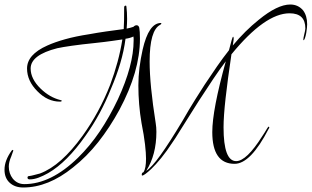

<svg xmlns="http://www.w3.org/2000/svg" viewBox="-26 -695 1383 852"><path d="M605 84Q603 84 603 80Q603 71 611 69Q622 52 622 9Q622 -15 617.5 -54.5Q613 -94 602 -149Q595 -190 591.5 -232Q588 -274 588 -316Q588 -355 593 -395Q598 -435 607 -475Q634 -593 688 -593Q690 -593 690 -591Q690 -588 685 -585Q638 -561 638 -422Q638 -319 665 -148Q668 -130 668 -110Q668 -8 623 63Q646 49 686 -6.5Q726 -62 784 -159Q816 -215 841 -254.5Q866 -294 882 -319Q911 -363 937.5 -401Q964 -439 990 -472Q1005 -532 1008 -532Q1011 -532 1011 -523Q1011 -522 1010 -514Q1009 -506 1007 -493Q1062 -559 1122 -607Q1205 -675 1262 -675Q1297 -675 1319 -649Q1337 -625 1337 -587Q1337 -581 1336 -571Q1335 -561 1333 -549Q1327 -518 1321 -516Q1320 -517 1320 -519Q1320 -522 1321 -528Q1322 -534 1324 -542Q1326 -551 1327.5 -557.5Q1329 -564 1329 -569Q1329 -636 1259 -636Q1150 -636 1001 -454Q984 -340 975 -259Q966 -178 966 -130Q966 20 1022 20Q1068 20 1138 -91Q1142 -97 1147.5 -105.5Q1153 -114 1160 -126Q1164 -133 1167 -133Q1169 -131 1169 -130Q1169 -126 1166 -123Q1086 32 1015 32Q916 32 916 -109Q916 -207 976 -423Q950 -389 920.5 -345Q891 -301 856 -247Q803 -164 775 -118.5Q747 -73 742 -67Q714 -24 689.5 6Q665 36 645 55Q614 84 605 84ZM77 137Q40 137 17 116Q-6 95 -6 58Q-6 17 26 -27Q29 -30 30 -30Q33 -30 33 -26Q33 -26 30.5 -19.5Q28 -13 24 -1Q13 24 13 44Q13 75 31 98Q51 122 82 122Q200 122 320 5Q373 -47 416.5 -111.5Q460 -176 497 -254Q567 -405 567 -516Q567 -521 567 -525Q567 -529 566 -533Q552 -526 531 -523Q524 -469 507.5 -413.5Q491 -358 466 -300Q444 -245 416 -193Q388 -141 353 -92Q271 25 188 73Q165 86 144.5 93.5Q124 101 106 101Q96 101 96 93Q96 86 105 86Q113 85 124 82Q135 79 151 75Q199 57 246 15Q293 -27 340 -92Q415 -196 463 -319Q482 -370 495.5 -420Q509 -470 517 -520Q503 -518 472 -513.5Q441 -509 394 -504Q335 -498 293 -492Q251 -486 228 -481Q110 -451 110 -391Q110 -345 154 -302Q194 -263 242 -251Q248 -250 248 -248Q248 -244 240 -244Q185 -244 140 -290Q94 -336 94 -391Q94 -453 184 -493Q217 -508 263.5 -521Q310 -534 369 -543Q407 -550 445.5 -555.5Q484 -561 523 -566Q524 -580 524.5 -604.5Q525 -629 525 -662Q525 -670 532 -670Q535 -670 535 -665Q538 -641 538 -611Q538 -601 537.5 -590Q537 -579 536 -568Q545 -570 553 -572Q561 -574 566 -576Q573 -583 580 -583Q589 -583 592 -572Q595 -556 595 -523Q595 -378 504 -208Q461 -129 410 -64.5Q359 0 298 48Q188 137 77 137Z"/></svg>

Font: Ruthie
Style: Regular
Weight: 400
Designer: Robert E. Leuschke
Foundry: Robert E. Leuschke
Version: Version 1.012